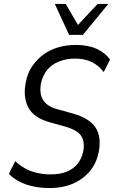

<svg xmlns="http://www.w3.org/2000/svg" viewBox="-20 -941 576 970"><path d="M232 9Q186 9 146.5 0.5Q107 -8 76 -24.5Q45 -41 25 -63L57 -127Q79 -106 106.5 -90.5Q134 -75 167 -67.5Q200 -60 236 -60Q283 -60 316.5 -73.5Q350 -87 371 -112.5Q392 -138 400 -174Q407 -210 399.5 -234.5Q392 -259 371 -274Q350 -289 315 -300L232 -323Q149 -346 122 -400Q95 -454 111 -528Q119 -571 142 -605.5Q165 -640 198 -664.5Q231 -689 273 -701.5Q315 -714 363 -714Q425 -714 468 -694.5Q511 -675 536 -640L504 -577Q478 -611 442.5 -628Q407 -645 359 -645Q315 -645 278.5 -630.5Q242 -616 219.5 -589Q197 -562 188 -524Q177 -472 196.5 -438Q216 -404 267 -390L350 -367Q433 -343 463.5 -295.5Q494 -248 478 -169Q469 -127 447.5 -94.5Q426 -62 393.5 -38.5Q361 -15 320.5 -3Q280 9 232 9ZM329 -765 257 -921H312L374 -815L473 -921H527L399 -765Z"/></svg>

Font: Nunito Sans 10pt Condensed
Style: Italic
Weight: 400
Width: 3
Italic angle: -9°
Designer: Vernon Adams
Foundry: Vernon Adams
Version: Version 3.101;gftools[0.9.27]